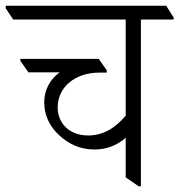

<svg xmlns="http://www.w3.org/2000/svg" viewBox="-51 -643 625 669"><path d="M279 -122C322 -122 359 -138 387 -163V-25L432 6H440V-575H554V-582L528 -623H-31V-614L-5 -575H387V-240C349 -195 307 -171 256 -171C190 -171 150 -214 150 -269C150 -338 209 -390 295 -390H321V-398L293 -438H20V-431L48 -391H157C123 -367 103 -329 103 -286C103 -241 123 -201 155 -172C187 -142 227 -122 279 -122Z"/></svg>

Font: Noto Serif Devanagari SemiCondensed Light
Style: Regular
Weight: 300
Width: 4
Designer: Universal Thirst, Indian Type Foundry and the Monotype Design Team
Foundry: Monotype Imaging Inc.
Version: Version 2.004